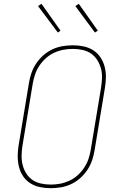

<svg xmlns="http://www.w3.org/2000/svg" viewBox="-20 -981 640 1009"><path d="M246 8Q217 8 189 2Q161 -4 138.5 -18.5Q116 -33 101 -55.5Q86 -78 79.5 -105Q73 -132 73 -160.5Q73 -189 78 -218L132 -544Q136 -570 145 -596.5Q154 -623 170 -647Q186 -671 208 -690.5Q230 -710 256 -722Q282 -734 309.5 -738.5Q337 -743 363 -743Q392 -743 420 -737Q448 -731 470.5 -716.5Q493 -702 508 -679.5Q523 -657 530 -630Q537 -603 536.5 -574.5Q536 -546 531 -517L477 -191Q473 -165 464 -138.5Q455 -112 439 -88Q423 -64 401 -44.5Q379 -25 353 -13Q327 -1 299.5 3.5Q272 8 246 8ZM247 -11Q271 -11 295.5 -15.5Q320 -20 344 -31Q368 -42 388 -60Q408 -78 422.5 -100Q437 -122 445 -146Q453 -170 457 -194L511 -520Q515 -546 516 -571.5Q517 -597 510.5 -621Q504 -645 491 -665.5Q478 -686 458.5 -699.5Q439 -713 414 -718.5Q389 -724 363 -724Q339 -724 314 -719.5Q289 -715 265 -704Q241 -693 221 -675Q201 -657 186.5 -635Q172 -613 164 -589Q156 -565 152 -541L98 -215Q94 -189 93.5 -163.5Q93 -138 99 -114Q105 -90 118 -69.5Q131 -49 150.5 -35.5Q170 -22 195.5 -16.5Q221 -11 247 -11ZM479 -810 376 -949 394 -961 494 -820ZM284 -810 180 -949 198 -961 298 -820Z"/></svg>

Font: Iosevka HT Thin Extended
Style: Italic
Weight: 100
Width: 7
Italic angle: -9°
Monospace: yes
Designer: Belleve Invis
Foundry: Belleve Invis
Version: Version 32.3.0; ttfautohint (v1.8.4)